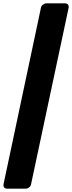

<svg xmlns="http://www.w3.org/2000/svg" viewBox="-66 -916 429 1144"><path d="M-25 208Q-35 208 -41 200.5Q-47 193 -45 182L178 -870Q180 -881 190 -888.5Q200 -896 210 -896H322Q333 -896 339 -888.5Q345 -881 343 -870L119 182Q117 193 107.5 200.5Q98 208 87 208Z"/></svg>

Font: Rubik ExtraBold
Style: Italic
Weight: 800
Italic angle: -12°
Designer: Hubert and Fischer
Foundry: Hubert and Fischer
Version: Version 2.300;gftools[0.9.30]